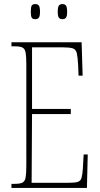

<svg xmlns="http://www.w3.org/2000/svg" viewBox="-20 -921 489 941"><path d="M36 0V-20H53Q78 -20 90 -26Q102 -32 105.5 -51Q109 -70 109 -108V-606Q109 -645 105.5 -663.5Q102 -682 90 -688Q78 -694 53 -694H36V-714H380L385 -550H365L363 -600Q361 -641 356.5 -660Q352 -679 336.5 -684Q321 -689 287 -689H137V-387H327V-362H137L135 -25H314Q347 -25 361 -29.5Q375 -34 379.5 -49Q384 -64 386 -94L390 -164H410L406 0ZM286 -827Q274 -827 268.5 -834.5Q263 -842 263 -863Q263 -886 268.5 -893.5Q274 -901 286 -901Q298 -901 303.5 -893.5Q309 -886 309 -863Q309 -842 303.5 -834.5Q298 -827 286 -827ZM153 -827Q140 -827 135.5 -834.5Q131 -842 131 -863Q131 -886 135.5 -893.5Q140 -901 153 -901Q165 -901 170.5 -893.5Q176 -886 176 -863Q176 -842 170.5 -834.5Q165 -827 153 -827Z"/></svg>

Font: Noto Serif Khmer ExtraCondensed Thin
Style: Regular
Weight: 100
Width: 2
Designer: Danh Hong and the Monotype Design Team
Foundry: Monotype Imaging Inc.
Version: Version 2.004; ttfautohint (v1.8.4.7-5d5b)